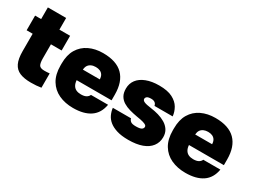

<svg xmlns="http://www.w3.org/2000/svg" viewBox="-49 -1173 2257 1710"><g transform="rotate(30 1080.0 -318.0)"><path d="M280 6Q210 6 165 -13Q120 -32 98.5 -77Q77 -122 77 -200V-379H15V-530H77V-650H265V-530H375V-379H265V-236Q265 -187 277 -166.5Q289 -146 331 -146Q358 -146 385 -149V-2Q361 2 335 4Q309 6 280 6Z M718 14Q635 14 570.5 -16Q506 -46 469.5 -106.5Q433 -167 433 -258V-278Q433 -367 468 -425.5Q503 -484 565.5 -514Q628 -544 708 -544Q846 -544 914 -475.5Q982 -407 982 -275V-217H623Q625 -186 637 -165.5Q649 -145 669.5 -135.5Q690 -126 718 -126Q753 -126 772.5 -137.5Q792 -149 799 -167H975Q959 -75 893.5 -30.5Q828 14 718 14ZM713 -404Q687 -404 667.5 -395Q648 -386 637 -369.5Q626 -353 624 -326H798Q797 -354 786 -371Q775 -388 756.5 -396Q738 -404 713 -404Z M1285 14Q1215 14 1167 -1Q1119 -16 1089 -40.5Q1059 -65 1044 -97.5Q1029 -130 1025 -165H1212Q1216 -148 1230.5 -136Q1245 -124 1285 -124Q1326 -124 1342 -134Q1358 -144 1358 -161Q1358 -170 1349.5 -177Q1341 -184 1317.5 -191Q1294 -198 1248 -205Q1208 -212 1170.5 -222.5Q1133 -233 1103.5 -251Q1074 -269 1057 -298Q1040 -327 1040 -372Q1040 -424 1069 -462.5Q1098 -501 1153.5 -522.5Q1209 -544 1285 -544Q1372 -544 1423 -517.5Q1474 -491 1497.5 -450Q1521 -409 1525 -365H1338Q1334 -386 1319.5 -396Q1305 -406 1282 -406Q1251 -406 1239 -396.5Q1227 -387 1227 -374Q1227 -358 1248 -348.5Q1269 -339 1323 -332Q1362 -327 1400.5 -316Q1439 -305 1472 -285.5Q1505 -266 1525 -235.5Q1545 -205 1545 -162Q1545 -108 1514.5 -68Q1484 -28 1426.5 -7Q1369 14 1285 14Z M1873 14Q1790 14 1725.5 -16Q1661 -46 1624.5 -106.5Q1588 -167 1588 -258V-278Q1588 -367 1623 -425.5Q1658 -484 1720.5 -514Q1783 -544 1863 -544Q2001 -544 2069 -475.5Q2137 -407 2137 -275V-217H1778Q1780 -186 1792 -165.5Q1804 -145 1824.5 -135.5Q1845 -126 1873 -126Q1908 -126 1927.5 -137.5Q1947 -149 1954 -167H2130Q2114 -75 2048.5 -30.5Q1983 14 1873 14ZM1868 -404Q1842 -404 1822.5 -395Q1803 -386 1792 -369.5Q1781 -353 1779 -326H1953Q1952 -354 1941 -371Q1930 -388 1911.5 -396Q1893 -404 1868 -404Z"/></g></svg>

Font: Golos Text ExtraBold
Style: Regular
Weight: 800
Designer: A.Korolkova, Vitaly Kuzmin
Foundry: ParaType Ltd
Version: Version 2.004